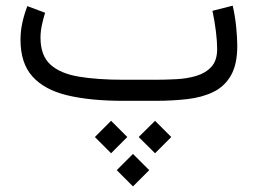

<svg xmlns="http://www.w3.org/2000/svg" viewBox="-20 -355 907 676"><path d="M525.9 70.3 583 127.4 525.9 184.6 468.3 127.4ZM371.1 70.3 428.2 127.4 371.1 184.6 314 127.4ZM448.2 187 505.4 244.1 448.2 301.3 391.1 244.1ZM527.3 0H414.1Q298.3 0 217.5 -19.3Q136.7 -38.6 94.5 -85.4Q52.2 -132.3 52.2 -214.8Q52.2 -246.1 58.8 -275.6Q65.4 -305.2 76.2 -333.5L138.7 -310.1Q132.3 -289.1 127.4 -266.4Q122.6 -243.7 122.6 -222.7Q122.6 -159.7 157.2 -127.9Q191.9 -96.2 257.3 -85.2Q322.8 -74.2 414.1 -74.2H527.8Q563 -74.2 600.8 -76.2Q638.7 -78.1 671.4 -87.9Q704.1 -97.7 724.4 -119.9Q744.6 -142.1 744.6 -182.6Q744.6 -208.5 740.2 -244.4Q735.8 -280.3 728 -316.9L799.3 -335Q807.6 -299.8 811.5 -260.7Q815.4 -221.7 815.4 -193.4Q815.4 -128.4 793.2 -89.6Q771 -50.8 731.7 -31.5Q692.4 -12.2 639.9 -6.1Q587.4 0 527.3 0Z"/></svg>

Font: Vazirmatn FD Light
Style: Regular
Weight: 300
Designer: Saber Rastikerdar
Foundry: Saber Rastikerdar
Version: Version 33.003